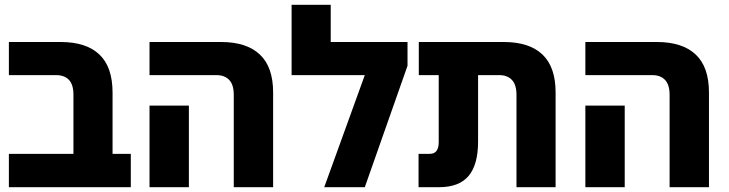

<svg xmlns="http://www.w3.org/2000/svg" viewBox="-20 -780 3036 800"><path d="M17 0V-139H286V-385Q286 -428 267 -447.5Q248 -467 214 -467H17V-605H233Q339 -605 394 -553Q449 -501 449 -394V-139H525V0Z M954 0V-385Q954 -427 935 -447Q916 -467 882 -467H603V-605H901Q1007 -605 1062.5 -553Q1118 -501 1118 -395V0ZM603 0V-340H767V0Z M1358 -605H1678V-506L1500 0H1331L1500 -467H1195V-760H1358Z M1724 0V-139H1771Q1808 -139 1808 -188V-467H1725V-605H2079Q2185 -605 2240 -553Q2295 -501 2295 -395V0H2132V-385Q2132 -427 2113 -447Q2094 -467 2060 -467H1972V-190Q1972 -94 1932.5 -47Q1893 0 1809 0Z M2770 0V-385Q2770 -427 2751 -447Q2732 -467 2698 -467H2419V-605H2717Q2823 -605 2878.5 -553Q2934 -501 2934 -395V0ZM2419 0V-340H2583V0Z"/></svg>

Font: Noto Sans Hebrew SemiCondensed ExtraBold
Style: Regular
Weight: 800
Width: 4
Designer: Monotype Design Team
Foundry: Monotype Imaging Inc.
Version: Version 2.004; ttfautohint (v1.8.4.7-5d5b)